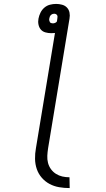

<svg xmlns="http://www.w3.org/2000/svg" viewBox="-20 -755 540 978"><path d="M335 203Q307 203 281 198.5Q255 194 232.5 182Q210 170 193 150.5Q176 131 167.5 106.5Q159 82 158.5 54.5Q158 27 163 0L260 -587Q256 -587 251 -586.5Q246 -586 241 -586Q226 -586 211.5 -590Q197 -594 188 -604.5Q179 -615 176 -630Q173 -645 176 -660Q179 -676 186.5 -691Q194 -706 206.5 -716.5Q219 -727 234.5 -731Q250 -735 266 -735Q281 -735 296 -731Q311 -727 321 -716.5Q331 -706 334 -691Q337 -676 334 -660L225 0Q222 19 221 38Q220 57 224.5 74.5Q229 92 239.5 106.5Q250 121 265 130.5Q280 140 297.5 144Q315 148 334 148ZM249 -636Q255 -636 261 -638.5Q267 -641 270 -646L272 -660Q273 -665 273 -669.5Q273 -674 271 -677.5Q269 -681 265 -683Q261 -685 257 -685Q252 -685 247.5 -683.5Q243 -682 239 -678Q235 -674 233.5 -669.5Q232 -665 231 -660Q230 -656 231 -651Q232 -646 234 -642.5Q236 -639 240.5 -637.5Q245 -636 249 -636Z"/></svg>

Font: Iosevka Term Curly Lt Obl
Style: Regular
Weight: 300
Italic angle: -9°
Designer: Belleve Invis
Foundry: Belleve Invis
Version: Version 32.3.0